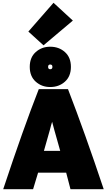

<svg xmlns="http://www.w3.org/2000/svg" viewBox="-20 -1346 766 1381"><path d="M726 15H487Q464 -76 456 -104H254Q250 -90 237 -48Q224 -6 218 15H3Q148 -422 259 -705H469Q591 -389 726 15ZM413 -261Q405 -288 391.5 -337.5Q378 -387 371 -410Q359 -458 355 -470Q348 -449 338 -409Q329 -374 296 -261ZM341 -720Q280 -720 237 -758.5Q194 -797 194 -865Q194 -933 237 -971.5Q280 -1010 341 -1010Q404 -1010 447 -971.5Q490 -933 490 -865Q490 -797 447 -758.5Q404 -720 341 -720ZM341 -882Q326 -882 326 -865Q326 -848 341 -848Q357 -848 357 -865Q357 -882 341 -882ZM365 -1326 504 -1198 293 -1020 184 -1119Z"/></svg>

Font: Repo
Style: ExtraBlack
Weight: 1000
Designer: Stefan Peev
Foundry: Context Ltd
Version: Version 001.000